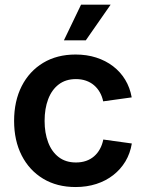

<svg xmlns="http://www.w3.org/2000/svg" viewBox="-20 -773 610 805"><path d="M296.9 11.2Q218.8 11.2 160.9 -23.7Q103 -58.6 71 -121.1Q39.1 -183.6 39.1 -266.1Q39.1 -349.1 71 -411.9Q103 -474.6 160.9 -509.5Q218.8 -544.4 296.9 -544.4Q343.8 -544.4 383.3 -531.7Q422.9 -519 453.9 -495.4Q484.9 -471.7 504.9 -438.7Q524.9 -405.8 532.2 -364.7L412.6 -348.1Q408.2 -369.1 398.4 -386.2Q388.7 -403.3 374 -415.8Q359.4 -428.2 340.3 -434.8Q321.3 -441.4 298.3 -441.4Q255.4 -441.4 226.1 -418.9Q196.8 -396.5 181.9 -356.9Q167 -317.4 167 -266.1Q167 -215.8 181.9 -176.3Q196.8 -136.7 226.1 -114.3Q255.4 -91.8 298.3 -91.8Q321.8 -91.8 340.8 -98.4Q359.9 -105 374.5 -117.7Q389.2 -130.4 398.9 -148.2Q408.7 -166 413.1 -188L532.7 -171.4Q525.9 -129.9 505.9 -96.4Q485.8 -63 454.8 -38.8Q423.8 -14.6 383.8 -1.7Q343.8 11.2 296.9 11.2ZM248 -604 319.8 -753.4H443.8L339.8 -604Z"/></svg>

Font: Inter 20pt SemiBold
Style: Regular
Weight: 600
Version: Version 4.001;git-66647c0bb